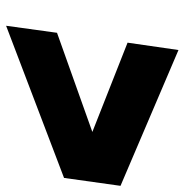

<svg xmlns="http://www.w3.org/2000/svg" viewBox="-8 -641 602 626"><g transform="rotate(90 293.0 -328.0)"><path d="M64 -46.9 86.9 -212.9 410.2 -328.1 119.1 -442.9 143.1 -608.9 585.9 -419.9 560.1 -235.8Z"/></g></svg>

Font: Trueno UltraBlack
Style: Italic
Weight: 950
Designer: Julieta Ulanovsky
Foundry: Julieta Ulanovsky
Version: Version 3.001b | FøM Fix